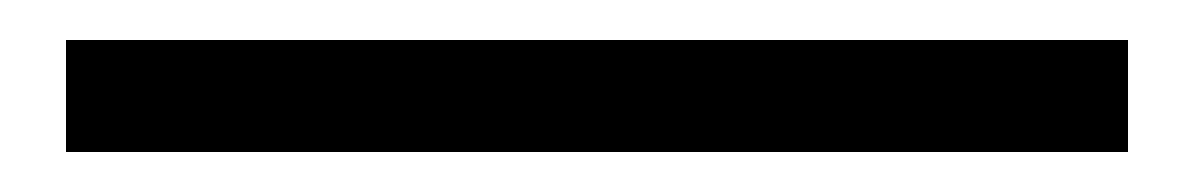

<svg xmlns="http://www.w3.org/2000/svg" viewBox="-20 62 597 96"><path d="M13 138H544V82H13Z"/></svg>

Font: Noto Sans JP DemiLight
Style: Regular
Weight: 350
Designer: Ryoko NISHIZUKA 西塚涼子 (kana, bopomofo & ideographs); Paul D. Hunt (Latin, Greek & Cyrillic); Sandoll Communications 산돌커뮤니
Foundry: Adobe
Version: Version 2.004;hotconv 1.0.118;makeotfexe 2.5.65603